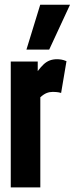

<svg xmlns="http://www.w3.org/2000/svg" viewBox="-20 -810 323 830"><path d="M143.1 -544V-502.6Q156.6 -520.5 168.6 -531.8Q180.5 -543 194.6 -548.5Q208.7 -554 226.8 -554Q235 -554 244.8 -552.5Q254.6 -551 267.4 -545.6L244.2 -408.2Q234.2 -411.2 224.5 -412Q214.8 -412.8 208.6 -412.8Q194.3 -412.8 181.7 -407.8Q169 -402.8 154.3 -389.5V0H26.5V-544ZM94.3 -595.6 153.9 -789.6H282.7L192.7 -595.6Z"/></svg>

Font: Georama ExtraCondensed Thin
Style: Regular
Weight: 100
Width: 2
Designer: Jean-Baptiste Levee
Foundry: Production Type
Version: Version 1.001